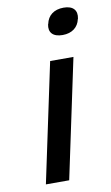

<svg xmlns="http://www.w3.org/2000/svg" viewBox="-82 -751 461 795"><g transform="rotate(-10 148.0 -354.0)"><path d="M151 -500 45 0H143L249 -500ZM169 -651C162 -618 180 -597 221 -597C261 -597 287 -618 294 -651L295 -653C302 -687 284 -708 244 -708C203 -708 177 -687 170 -653Z"/></g></svg>

Font: LT Wave
Style: Italic
Weight: 400
Designer: Daniel Lyons
Version: Version 2.5 (Glyphs App)